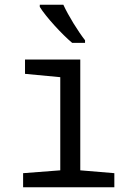

<svg xmlns="http://www.w3.org/2000/svg" viewBox="-20 -786 570 806"><path d="M283 -606H337V-617C308 -654 267 -720 246 -766H147V-757C172 -716 241 -641 283 -606ZM77 0H460V-59L317 -71V-536H85V-476L233 -462V-71L77 -59Z"/></svg>

Font: Noto Sans Mono Condensed
Style: Regular
Weight: 400
Width: 3
Designer: Monotype Design Team
Foundry: Monotype Imaging Inc.
Version: Version 2.014